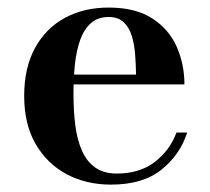

<svg xmlns="http://www.w3.org/2000/svg" viewBox="-20 -490 569 520"><path d="M280.5 10Q213.5 10 160.5 -18.2Q107.5 -46.5 76.5 -100Q45.5 -153.5 45.5 -230Q45.5 -306.5 74.8 -360Q104 -413.5 155.5 -441.5Q207 -469.5 274.5 -469.5Q347 -469.5 392.2 -440.2Q437.5 -411 458.5 -363.5Q479.5 -316 479.5 -261.5H113V-288H348.5Q348 -314.5 346 -342Q344 -369.5 337 -392.5Q330 -415.5 315 -429.8Q300 -444 274.5 -444Q245.5 -444 226.8 -427.8Q208 -411.5 197.5 -382.8Q187 -354 183 -316.5Q179 -279 179 -236Q179 -189.5 184 -150.2Q189 -111 202 -81.8Q215 -52.5 238 -36.2Q261 -20 296.5 -20Q358 -20 398.8 -51Q439.5 -82 458 -131H487Q467.5 -70.5 417 -30.2Q366.5 10 280.5 10Z"/></svg>

Font: Bodoni Moda 9pt SemiBold
Style: Regular
Weight: 600
Designer: Owen Earl
Foundry: indestructible type
Version: Version 2.005